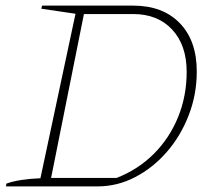

<svg xmlns="http://www.w3.org/2000/svg" viewBox="-20 -664 774 684"><path d="M454 -644Q560 -644 620.5 -581.5Q681 -519 681 -409Q681 -328 652.5 -254Q624 -180 574.5 -123Q525 -66 461.5 -33Q398 0 328 0H1L3 -10Q48 -26 124 -29L249 -615L127 -633L130 -644ZM395 -30Q472 -60 528 -116Q584 -172 614.5 -247Q645 -322 645 -408Q645 -503 593.5 -558.5Q542 -614 454 -614H279L162 -30Z"/></svg>

Font: Piazzolla SC Thin
Style: Italic
Weight: 100
Italic angle: -11.3°
Designer: Juan Pablo del Peral
Foundry: Huerta Tipografica
Version: Version 1.330